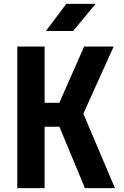

<svg xmlns="http://www.w3.org/2000/svg" viewBox="-20 -970 640 990"><path d="M69.1 0V-730H210V-439.8H285.8L413.8 -730H566.1L409.8 -383.9L572.7 0H417.9L286.2 -316.6H210V0ZM216.5 -810 321.7 -950H473L356.9 -810Z"/></svg>

Font: JetBrains Mono
Style: Regular
Weight: 400
Monospace: yes
Designer: Philipp Nurullin, Konstantin Bulenkov
Foundry: JetBrains
Version: Version 2.305